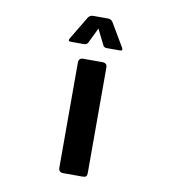

<svg xmlns="http://www.w3.org/2000/svg" viewBox="-80 -773 759 843"><g transform="rotate(10 300.0 -351.5)"><path d="M410 -574H350Q337 -574 333 -586L300 -652L268 -586Q263 -574 250 -574H191Q176 -574 183 -587L246 -692Q254 -703 268 -703H333Q347 -703 355 -692L417 -587Q424 -574 410 -574ZM237 -21V-489Q237 -510 257 -510H343Q364 -510 364 -489V-21Q364 -8 359.5 -4Q355 0 344 0H258Q237 0 237 -21Z"/></g></svg>

Font: RajdhaniMono
Style: Bold
Weight: 700
Monospace: yes
Designer: Satya Rajpurohit, Jyotish Sonowal
Foundry: Indian Type Foundry
Version: Version 1.201;PS 1.0;hotconv 1.0.78;makeotf.lib2.5.61930; tt